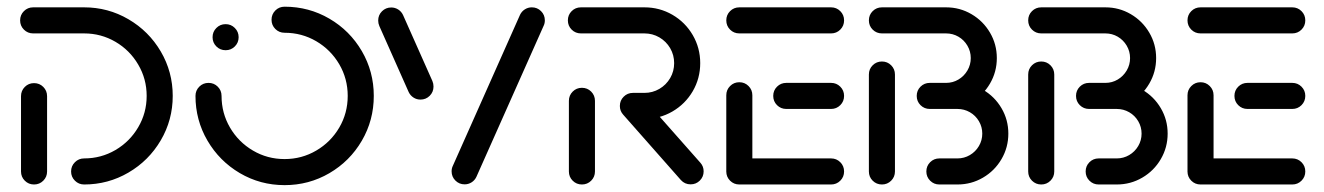

<svg xmlns="http://www.w3.org/2000/svg" viewBox="-20 -540 3874 562"><path d="M79.6 -296.7Q95.6 -296.7 106.7 -285.6Q117.8 -274.4 117.8 -258.5V-38.1Q117.8 -22.2 106.7 -11.1Q95.6 0 79.6 0Q63.7 0 52.6 -11.1Q41.5 -22.2 41.5 -38.1V-258.5Q41.5 -274.4 52.6 -285.6Q63.7 -296.7 79.6 -296.7ZM188.1 -38.1Q188.1 -54.1 199.3 -65.2Q210.4 -76.3 226.3 -76.3Q275.9 -76.3 318 -100.9Q360 -125.6 384.6 -167.6Q409.3 -209.6 409.3 -259.3Q409.3 -308.9 384.6 -350.9Q360 -393 318 -417.6Q275.9 -442.2 226.3 -442.2H77Q61.1 -442.2 50 -453.3Q38.9 -464.4 38.9 -480.4Q38.9 -496.3 50 -507.4Q61.1 -518.5 77 -518.5H226.3Q296.3 -518.5 355.9 -483.7Q415.6 -448.9 450.6 -389.3Q485.6 -329.6 485.6 -259.3Q485.6 -188.9 450.6 -129.3Q415.6 -69.6 355.9 -34.8Q296.3 0 226.3 0Q210.4 0 199.3 -11.1Q188.1 -22.2 188.1 -38.1Z M602.2 -431.1Q602.2 -447 613.3 -458.1Q624.4 -469.3 640.4 -469.3Q656.3 -469.3 667.4 -458.1Q678.5 -447 678.5 -431.1Q678.5 -415.2 667.4 -404.1Q656.3 -393 640.4 -393Q624.4 -393 613.3 -404.1Q602.2 -415.2 602.2 -431.1ZM774.8 -482.2Q774.8 -498.1 785.9 -509.3Q797 -520.4 813 -520.4Q884.1 -520.4 944.1 -485.4Q1004.1 -450.4 1039.1 -390.4Q1074.1 -330.4 1074.1 -259.3Q1074.1 -188.1 1039.1 -128.1Q1004.1 -68.1 944.1 -33.1Q884.1 1.9 813 1.9Q741.9 1.9 682 -33.3Q622.2 -68.5 587.2 -128.5Q552.2 -188.5 552.2 -259.3Q552.2 -275.2 563.3 -286.3Q574.4 -297.4 590.4 -297.4Q606.3 -297.4 617.4 -286.3Q628.5 -275.2 628.5 -259.3Q628.5 -208.9 653.3 -166.5Q678.1 -124.1 720.4 -99.3Q762.6 -74.4 813 -74.4Q863.3 -74.4 905.7 -99.3Q948.1 -124.1 973 -166.5Q997.8 -208.9 997.8 -259.3Q997.8 -309.6 973 -352Q948.1 -394.4 905.7 -419.3Q863.3 -444.1 813 -444.1Q797 -444.1 785.9 -455.2Q774.8 -466.3 774.8 -482.2Z M1248.9 -286.7Q1248.9 -270.7 1237.8 -259.6Q1226.7 -248.5 1210.7 -248.5Q1199.6 -248.5 1190.4 -254.4Q1181.1 -260.4 1176.3 -270.4L1090.4 -463.7Q1087 -471.5 1087 -480Q1087 -495.9 1098.1 -507Q1109.3 -518.1 1125.2 -518.1Q1136.3 -518.1 1145.6 -512.2Q1154.8 -506.3 1159.6 -496.3L1245.6 -303Q1248.9 -295.2 1248.9 -286.7ZM1340 -0.4Q1324.1 -0.4 1313 -11.5Q1301.9 -22.6 1301.9 -38.5Q1301.9 -47.4 1305.6 -54.8L1502.2 -496.7Q1507 -506.7 1516.3 -512.6Q1525.6 -518.5 1536.7 -518.5Q1552.6 -518.5 1563.7 -507.4Q1574.8 -496.3 1574.8 -480.4Q1574.8 -471.5 1571.1 -464.1L1374.4 -22.2Q1369.6 -12.2 1360.4 -6.3Q1351.1 -0.4 1340 -0.4Z M1683.3 0Q1667.4 0 1656.3 -11.1Q1645.2 -22.2 1645.2 -38.1V-244.8Q1645.2 -260.7 1656.3 -271.9Q1667.4 -283 1683.3 -283Q1699.3 -283 1710.4 -271.9Q1721.5 -260.7 1721.5 -244.8V-38.1Q1721.5 -22.2 1710.4 -11.1Q1699.3 0 1683.3 0ZM2039.6 -38.5Q2039.6 -22.6 2028.5 -11.5Q2017.4 -0.4 2001.5 -0.4Q1984.4 -0.4 1973 -13L1804.1 -204.4Q1794.4 -215.2 1794.4 -229.6Q1794.4 -245.6 1805.6 -256.7Q1816.7 -267.8 1832.6 -267.8Q1850 -267.8 1861.1 -254.8L2030 -63.7Q2039.6 -53 2039.6 -38.5ZM1794.4 -230Q1794.4 -245.9 1805.6 -257Q1816.7 -268.1 1832.6 -268.1H1866.3Q1890 -268.1 1910 -279.8Q1930 -291.5 1941.7 -311.5Q1953.3 -331.5 1953.3 -355.2Q1953.3 -378.9 1941.7 -398.9Q1930 -418.9 1910 -430.6Q1890 -442.2 1866.3 -442.2H1680.4Q1664.4 -442.2 1653.3 -453.3Q1642.2 -464.4 1642.2 -480.4Q1642.2 -496.3 1653.3 -507.4Q1664.4 -518.5 1680.4 -518.5H1866.3Q1910.7 -518.5 1948.3 -496.7Q1985.9 -474.8 2007.8 -437.2Q2029.6 -399.6 2029.6 -355.2Q2029.6 -310.7 2007.8 -273.1Q1985.9 -235.6 1948.3 -213.7Q1910.7 -191.9 1866.3 -191.9H1832.6Q1816.7 -191.9 1805.6 -203Q1794.4 -214.1 1794.4 -230Z M2105.9 -36.3V-261.1Q2105.9 -277 2117 -288.1Q2128.1 -299.3 2144.1 -299.3Q2160 -299.3 2171.1 -288.1Q2182.2 -277 2182.2 -261.1V-36.3ZM2450.7 -38.1Q2450.7 -22.2 2439.6 -11.1Q2428.5 0 2412.6 0H2144.1Q2128.1 0 2117 -11.1Q2105.9 -22.2 2105.9 -38.1Q2105.9 -54.1 2117 -65.2Q2128.1 -76.3 2144.1 -76.3H2412.6Q2428.5 -76.3 2439.6 -65.2Q2450.7 -54.1 2450.7 -38.1ZM2243.3 -259.3Q2243.3 -275.2 2254.4 -286.3Q2265.6 -297.4 2281.5 -297.4H2412.6Q2428.5 -297.4 2439.6 -286.3Q2450.7 -275.2 2450.7 -259.3Q2450.7 -243.3 2439.6 -232.2Q2428.5 -221.1 2412.6 -221.1H2281.5Q2265.6 -221.1 2254.4 -232.2Q2243.3 -243.3 2243.3 -259.3ZM2105.9 -480.4Q2105.9 -496.3 2117 -507.4Q2128.1 -518.5 2144.1 -518.5H2412.6Q2428.5 -518.5 2439.6 -507.4Q2450.7 -496.3 2450.7 -480.4Q2450.7 -464.4 2439.6 -453.3Q2428.5 -442.2 2412.6 -442.2H2144.1Q2128.1 -442.2 2117 -453.3Q2105.9 -464.4 2105.9 -480.4Z M2561.5 0Q2545.6 0 2534.4 -11.1Q2523.3 -22.2 2523.3 -38.1V-321.9Q2523.3 -337.8 2534.4 -348.9Q2545.6 -360 2561.5 -360Q2577.4 -360 2588.5 -348.9Q2599.6 -337.8 2599.6 -321.9V-38.1Q2599.6 -22.2 2588.5 -11.1Q2577.4 0 2561.5 0ZM2724.8 -297.4H2782.6Q2823 -297.4 2857.2 -277.4Q2891.5 -257.4 2911.5 -223.3Q2931.5 -189.3 2931.5 -148.9Q2931.5 -108.5 2911.5 -74.3Q2891.5 -40 2857.2 -20Q2823 0 2782.6 0H2729.6Q2713.7 0 2702.6 -11.1Q2691.5 -22.2 2691.5 -38.1Q2691.5 -54.1 2702.6 -65.2Q2713.7 -76.3 2729.6 -76.3H2782.6Q2802.2 -76.3 2818.9 -86.1Q2835.6 -95.9 2845.4 -112.6Q2855.2 -129.3 2855.2 -148.9Q2855.2 -168.5 2845.4 -185.2Q2835.6 -201.9 2818.9 -211.5Q2802.2 -221.1 2782.6 -221.1H2724.8ZM2663.3 -259.3Q2663.3 -275.2 2674.4 -286.3Q2685.6 -297.4 2701.5 -297.4H2749.3Q2768.9 -297.4 2785.4 -307.2Q2801.9 -317 2811.7 -333.7Q2821.5 -350.4 2821.5 -370Q2821.5 -389.6 2811.7 -406.3Q2801.9 -423 2785.4 -432.6Q2768.9 -442.2 2749.3 -442.2H2561.5Q2545.6 -442.2 2534.4 -453.3Q2523.3 -464.4 2523.3 -480.4Q2523.3 -496.3 2534.4 -507.4Q2545.6 -518.5 2561.5 -518.5H2749.3Q2789.6 -518.5 2823.7 -498.5Q2857.8 -478.5 2877.8 -444.4Q2897.8 -410.4 2897.8 -370Q2897.8 -329.6 2877.8 -295.4Q2857.8 -261.1 2823.7 -241.1Q2789.6 -221.1 2749.3 -221.1H2701.5Q2685.6 -221.1 2674.4 -232.2Q2663.3 -243.3 2663.3 -259.3Z M3027.8 0Q3011.9 0 3000.7 -11.1Q2989.6 -22.2 2989.6 -38.1V-321.9Q2989.6 -337.8 3000.7 -348.9Q3011.9 -360 3027.8 -360Q3043.7 -360 3054.8 -348.9Q3065.9 -337.8 3065.9 -321.9V-38.1Q3065.9 -22.2 3054.8 -11.1Q3043.7 0 3027.8 0ZM3191.1 -297.4H3248.9Q3289.3 -297.4 3323.5 -277.4Q3357.8 -257.4 3377.8 -223.3Q3397.8 -189.3 3397.8 -148.9Q3397.8 -108.5 3377.8 -74.3Q3357.8 -40 3323.5 -20Q3289.3 0 3248.9 0H3195.9Q3180 0 3168.9 -11.1Q3157.8 -22.2 3157.8 -38.1Q3157.8 -54.1 3168.9 -65.2Q3180 -76.3 3195.9 -76.3H3248.9Q3268.5 -76.3 3285.2 -86.1Q3301.9 -95.9 3311.7 -112.6Q3321.5 -129.3 3321.5 -148.9Q3321.5 -168.5 3311.7 -185.2Q3301.9 -201.9 3285.2 -211.5Q3268.5 -221.1 3248.9 -221.1H3191.1ZM3129.6 -259.3Q3129.6 -275.2 3140.7 -286.3Q3151.9 -297.4 3167.8 -297.4H3215.6Q3235.2 -297.4 3251.7 -307.2Q3268.1 -317 3278 -333.7Q3287.8 -350.4 3287.8 -370Q3287.8 -389.6 3278 -406.3Q3268.1 -423 3251.7 -432.6Q3235.2 -442.2 3215.6 -442.2H3027.8Q3011.9 -442.2 3000.7 -453.3Q2989.6 -464.4 2989.6 -480.4Q2989.6 -496.3 3000.7 -507.4Q3011.9 -518.5 3027.8 -518.5H3215.6Q3255.9 -518.5 3290 -498.5Q3324.1 -478.5 3344.1 -444.4Q3364.1 -410.4 3364.1 -370Q3364.1 -329.6 3344.1 -295.4Q3324.1 -261.1 3290 -241.1Q3255.9 -221.1 3215.6 -221.1H3167.8Q3151.9 -221.1 3140.7 -232.2Q3129.6 -243.3 3129.6 -259.3Z M3455.9 -36.3V-261.1Q3455.9 -277 3467 -288.1Q3478.1 -299.3 3494.1 -299.3Q3510 -299.3 3521.1 -288.1Q3532.2 -277 3532.2 -261.1V-36.3ZM3800.7 -38.1Q3800.7 -22.2 3789.6 -11.1Q3778.5 0 3762.6 0H3494.1Q3478.1 0 3467 -11.1Q3455.9 -22.2 3455.9 -38.1Q3455.9 -54.1 3467 -65.2Q3478.1 -76.3 3494.1 -76.3H3762.6Q3778.5 -76.3 3789.6 -65.2Q3800.7 -54.1 3800.7 -38.1ZM3593.3 -259.3Q3593.3 -275.2 3604.4 -286.3Q3615.6 -297.4 3631.5 -297.4H3762.6Q3778.5 -297.4 3789.6 -286.3Q3800.7 -275.2 3800.7 -259.3Q3800.7 -243.3 3789.6 -232.2Q3778.5 -221.1 3762.6 -221.1H3631.5Q3615.6 -221.1 3604.4 -232.2Q3593.3 -243.3 3593.3 -259.3ZM3455.9 -480.4Q3455.9 -496.3 3467 -507.4Q3478.1 -518.5 3494.1 -518.5H3762.6Q3778.5 -518.5 3789.6 -507.4Q3800.7 -496.3 3800.7 -480.4Q3800.7 -464.4 3789.6 -453.3Q3778.5 -442.2 3762.6 -442.2H3494.1Q3478.1 -442.2 3467 -453.3Q3455.9 -464.4 3455.9 -480.4Z"/></svg>

Font: 26F Galaxy Sans
Style: Bold
Weight: 700
Designer: C₂₉H₂₅N₃O₅
Version: Version 1.100